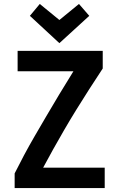

<svg xmlns="http://www.w3.org/2000/svg" viewBox="-20 -950 600 970"><path d="M54 0V-74Q76 -118 101 -165Q126 -212 154.5 -261Q183 -310 214 -363Q245 -416 279 -472.5Q313 -529 351 -590H69V-693H499V-604Q464 -551 430 -498Q396 -445 364.5 -394Q333 -343 304 -293Q275 -243 248.5 -195.5Q222 -148 198 -103H509V0ZM280 -732 131 -870 181 -930 280 -849 379 -930 431 -870Z"/></svg>

Font: Ubuntu Sans Mono SemiBold
Style: Regular
Weight: 600
Monospace: yes
Designer: Dalton Maag Ltd
Foundry: Dalton Maag Ltd
Version: Version 1.006